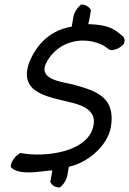

<svg xmlns="http://www.w3.org/2000/svg" viewBox="-20 -724 572 851"><path d="M28 17C66 56 156 35 212 31L203 82C208 96 224 107 245 107C260 96 275 75 279 51L285 15C364 -1 454 -73 471 -158C495 -294 406 -322 301 -350C258 -361 153 -370 182 -439C220 -524 325 -574 434 -525C447 -519 458 -506 470 -502C490 -501 512 -511 528 -528C536 -543 532 -559 520 -567C486 -596 458 -615 371 -617C377 -637 379 -658 383 -679C377 -692 361 -704 340 -704C325 -693 309 -671 305 -648L298 -606C207 -591 146 -534 110 -449C59 -307 199 -295 306 -267C350 -255 405 -232 395 -173C379 -51 182 -24 70 -46C48 -34 26 -6 28 17Z"/></svg>

Font: Snowfall
Style: Obl
Weight: 400
Designer: Jasper
Foundry: Cannot Into Space Fonts
Version: Version 0.9